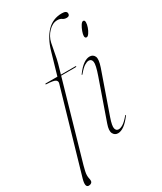

<svg xmlns="http://www.w3.org/2000/svg" viewBox="-238 -792 885 1046"><g transform="rotate(-30 204.5 -268.5)"><path d="M68 -422.5Q68 -425 72 -425H145L185 -563.5Q205.5 -633.5 243.2 -672.8Q281 -712 338 -712Q368.5 -712 368.5 -693.5Q368.5 -677 350 -677Q335 -677 325 -684.5Q315 -692 297.5 -692Q268 -692 242 -665.2Q216 -638.5 208 -602Q202 -574.5 196.5 -542.2Q191 -510 184 -484.5L167 -425H258.5Q262 -425 262 -423Q262 -419.5 255 -419.5H165.5L26.5 65Q21.5 83.5 18.5 97.2Q15.5 111 15.5 121Q15.5 133 17.5 140.8Q19.5 148.5 19.5 156Q19.5 165 13 170Q6.5 175 -3 175Q-27.5 175 -13.5 125L135 -388Q139 -401 128.8 -409.2Q118.5 -417.5 72.5 -419.5Q68 -419.5 68 -422.5ZM391 -531Q380 -531 380 -545Q380 -555 386.2 -572.5Q392.5 -590 401.2 -604Q410 -618 418 -618Q424 -618 426 -613.8Q428 -609.5 428 -604Q428 -591 422 -573.8Q416 -556.5 407.2 -543.8Q398.5 -531 391 -531ZM283.5 -90.5Q267 -43 271.5 -26.2Q276 -9.5 291.5 -9.5Q303 -9.5 319 -19Q335 -28.5 358.5 -56.5Q361 -60 363 -58.5Q364.5 -57 362 -54Q338 -22 317 -7.2Q296 7.5 278 7.5Q257.5 7.5 248 -10.8Q238.5 -29 252 -67.5L339.5 -317.5Q360 -376.5 356.8 -396Q353.5 -415.5 335.5 -415.5Q324.5 -415.5 309 -406Q293.5 -396.5 270 -368.5Q267 -365 265.5 -366.5Q264 -368 266.5 -371Q290.5 -403.5 311.5 -418Q332.5 -432.5 350.5 -432.5Q372.5 -432.5 381.2 -414Q390 -395.5 374 -349Z"/></g></svg>

Font: Fraunces 144pt S000 Thin
Style: Italic
Weight: 100
Italic angle: -16°
Version: Version 1.000; ttfautohint (v1.8.3)